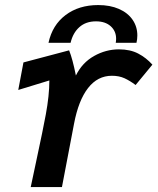

<svg xmlns="http://www.w3.org/2000/svg" viewBox="-20 -758 640 778"><path d="M126.5 -103.5Q155 -236 165.5 -293.5Q180 -371.5 180 -432L54 -393.5L75 -505L260 -554Q274 -520 287.5 -452Q313 -504 361 -531Q409 -558 462 -558Q507.5 -558 540 -541Q572.5 -524 597.5 -496L529.5 -413.5Q507 -430.5 484.8 -440.8Q462.5 -451 433.5 -451Q375.5 -451 336.8 -401.2Q298 -351.5 280 -256.5L231 0H104.5Q115.5 -52 126.5 -103.5ZM378 -737.5Q426 -737.5 462 -721.8Q498 -706 517.2 -678Q536.5 -650 536.5 -614.5Q536.5 -599 533 -584.5H449Q450.5 -593 450.5 -601Q450.5 -632 428.5 -651.8Q406.5 -671.5 369 -671.5Q328 -671.5 301.8 -648.2Q275.5 -625 266 -584.5H176.5Q192 -656.5 245.8 -697Q299.5 -737.5 378 -737.5Z"/></svg>

Font: JuliaMono
Style: Bold Italic
Weight: 700
Italic angle: -9°
Monospace: yes
Designer: cormullion
Foundry: corm
Version: Version 0.057; ttfautohint (v1.8.4)